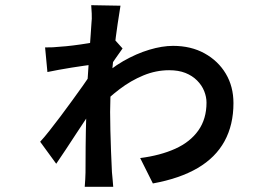

<svg xmlns="http://www.w3.org/2000/svg" viewBox="-20 -674 1040 741"><path d="M521 -64Q599 -74 656.5 -100Q714 -126 745.5 -170.5Q777 -215 777 -278Q777 -300 768 -322.5Q759 -345 740.5 -363.5Q722 -382 695.5 -392.5Q669 -403 633 -403Q582 -403 533.5 -383Q485 -363 441 -329.5Q397 -296 359 -256V-364Q405 -409 455.5 -438Q506 -467 556 -482Q606 -497 648 -497Q717 -497 769.5 -468Q822 -439 851.5 -389.5Q881 -340 881 -276Q881 -192 846.5 -129Q812 -66 743 -25.5Q674 15 570 34ZM333 -585Q335 -600 334 -622Q333 -644 332 -654L445 -652Q441 -628 434 -581.5Q427 -535 420.5 -476.5Q414 -418 409.5 -357Q405 -296 405 -242Q405 -209 406 -170Q407 -131 408.5 -90Q410 -49 412 -10Q413 0 414.5 17Q416 34 417 47H307Q308 35 309 18Q310 1 310 -8Q310 -48 310.5 -107.5Q311 -167 313 -231.5Q315 -296 317 -350Q319 -377 321 -411Q323 -445 325.5 -478.5Q328 -512 330 -540.5Q332 -569 333 -585ZM338 -425Q324 -423 302.5 -420Q281 -417 256 -413Q231 -409 206.5 -404.5Q182 -400 163 -396L154 -491Q171 -491 184 -491.5Q197 -492 215 -494Q233 -495 261.5 -498.5Q290 -502 320.5 -507Q351 -512 377.5 -517Q404 -522 417 -527L453 -487Q443 -473 425.5 -448Q408 -423 397 -406L353 -276Q339 -256 319 -226Q299 -196 277 -162.5Q255 -129 234 -97Q213 -65 197 -42L135 -127Q150 -143 170.5 -169Q191 -195 214 -225.5Q237 -256 259 -286.5Q281 -317 300 -343.5Q319 -370 330 -389L331 -410Z"/></svg>

Font: Noto Sans SC Thin SemiBold
Style: Regular
Weight: 600
Version: Version 2.004-H2;hotconv 1.0.118;makeotfexe 2.5.65603